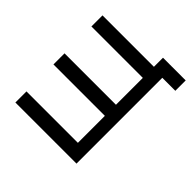

<svg xmlns="http://www.w3.org/2000/svg" viewBox="-118 -797 1177 1177"><g transform="rotate(-45 470.5 -208.5)"><path d="M92.8 0V-529.8H189V-84H422.9V-529.8H519V-84H752V-529.8H848.1V0ZM748 0V-84H926.8V112.8H836.9V0Z"/></g></svg>

Font: Montserrat Medium
Style: Regular
Weight: 500
Designer: Julieta Ulanovsky
Foundry: Julieta Ulanovsky
Version: Version 7.200